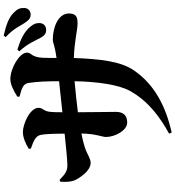

<svg xmlns="http://www.w3.org/2000/svg" viewBox="25 -908 950 1040"><g transform="rotate(-90 500.0 -388.0)"><path d="M742 -758C784 -714 801 -669 816 -642C828 -621 839 -613 858 -613C881 -613 895 -629 895 -649C895 -668 892 -678 876 -698C847 -734 802 -753 751 -769ZM497 -757C549 -744 567 -735 571 -706C578 -660 580 -609 580 -543L412 -525C412 -550 412 -574 414 -590C417 -627 436 -630 436 -654C436 -701 348 -739 305 -739C276 -739 242 -725 214 -707L215 -696C264 -679 285 -668 290 -639C294 -617 296 -570 296 -513C236 -507 156 -498 125 -498C95 -498 79 -508 46 -540L36 -537C33 -504 36 -474 44 -457C54 -436 92 -372 138 -372C160 -372 183 -389 209 -399C231 -407 261 -415 297 -422C295 -341 278 -310 278 -289C278 -241 313 -174 356 -174C395 -174 414 -195 414 -235C414 -291 412 -359 412 -441C459 -447 522 -454 580 -459C578 -341 562 -220 527 -158C470 -56 381 6 296 53L302 67C443 35 562 -25 639 -138C688 -210 700 -317 706 -463C800 -460 854 -443 893 -443C925 -443 947 -448 947 -490C947 -546 875 -577 805 -577C787 -577 775 -566 706 -557C706 -578 706 -603 707 -631C710 -695 735 -691 735 -717C735 -758 649 -807 592 -807C563 -807 530 -790 496 -769ZM819 -832C867 -789 880 -751 896 -729C911 -707 921 -697 941 -697C966 -697 977 -716 977 -734C977 -757 970 -770 950 -790C922 -817 883 -830 827 -843Z"/></g></svg>

Font: Noto Serif KR Black
Style: Regular
Weight: 900
Version: Version 1.001;PS 1.001;hotconv 16.6.54;makeotf.lib2.5.65590